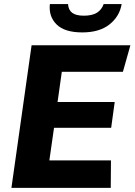

<svg xmlns="http://www.w3.org/2000/svg" viewBox="-20 -904 648 924"><path d="M35 0 132 -686H607.5L571.5 -558.5H277.5L257 -413H532L515 -289H240L217.5 -132H514L513 0ZM376 -748Q291 -748 252.2 -786.5Q213.5 -825 220 -884.5H307.5Q309 -856.5 327.2 -842.5Q345.5 -828.5 383.5 -828.5Q423 -828.5 446 -842.5Q469 -856.5 479 -884.5H565.5Q555.5 -825 507 -786.5Q458.5 -748 376 -748Z"/></svg>

Font: Chivo Mono Medium
Style: Italic
Weight: 500
Italic angle: -8.05°
Monospace: yes
Designer: Hector Gatti
Foundry: Omnibus-Type
Version: Version 1.008